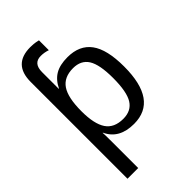

<svg xmlns="http://www.w3.org/2000/svg" viewBox="-279 -818 1114 1114"><g transform="rotate(-45 278.0 -261.5)"><path d="M514.2 -266.6Q514.2 9.8 319.8 9.8Q197.8 9.8 155.8 -82H153.3Q155.3 -78.6 155.3 1V207.5H67.4V-586.9Q67.4 -731.4 208.5 -731.4Q221.7 -731.4 235.4 -730.2Q249 -729 272 -723.6V-642.6Q244.1 -652.3 215.3 -652.3Q154.3 -652.3 154.3 -580.1V-443.4H156.2Q179.7 -492.2 218.3 -514.9Q256.8 -537.6 319.8 -537.6Q417.5 -537.6 465.8 -472.2Q514.2 -406.7 514.2 -266.6ZM421.9 -264.6Q421.9 -375 392.1 -422.4Q362.3 -469.7 297.4 -469.7Q223.1 -469.7 189.2 -419.7Q155.3 -369.6 155.3 -257.8Q155.3 -153.8 188.5 -104.5Q221.7 -55.2 296.4 -55.2Q361.8 -55.2 391.8 -103.3Q421.9 -151.4 421.9 -264.6Z"/></g></svg>

Font: Arimo
Style: Regular
Weight: 400
Designer: Steve Matteson
Foundry: Monotype Imaging Inc.
Version: Version 1.33